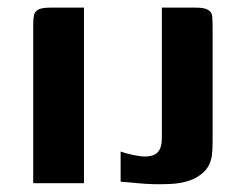

<svg xmlns="http://www.w3.org/2000/svg" viewBox="-20 -480 640 503"><path d="M67 0Q67 -104 67 -207.5Q67 -311 67 -415Q67 -430 69 -440Q71 -450 80.5 -455Q90 -460 112 -460H200V0ZM537 -149Q537 -131 537 -108.5Q537 -86 535 -72Q531 -46 514.5 -30Q498 -14 475 -6.5Q452 1 425 2Q402 3 382 2.5Q362 2 341.5 0Q321 -2 296 -4V-83Q306 -79 326.5 -74.5Q347 -70 359 -70Q384 -70 394 -82Q404 -94 404 -117V-460H493Q516 -460 525.5 -454Q535 -448 536 -437Q537 -426 537 -409Z"/></svg>

Font: Genos SemiBold
Style: Regular
Weight: 600
Designer: Robert E. Leuschke
Foundry: Robert E. Leuschke
Version: Version 1.010